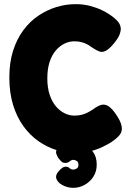

<svg xmlns="http://www.w3.org/2000/svg" viewBox="-20 -718 632 925"><path d="M341 19Q296 19 250.5 4.5Q205 -10 164.5 -38.5Q124 -67 92.5 -110.5Q61 -154 43 -212.5Q25 -271 25 -345Q25 -417 43 -473.5Q61 -530 92.5 -572.5Q124 -615 165 -642.5Q206 -670 251.5 -684Q297 -698 344 -698Q382 -698 414 -689.5Q446 -681 470 -669.5Q494 -658 508 -648Q531 -633 546.5 -616Q562 -599 562 -577Q561 -564 555.5 -550Q550 -536 539 -522Q519 -495 502 -481.5Q485 -468 471 -468Q461 -468 448.5 -474.5Q436 -481 418 -493Q409 -500 398 -505.5Q387 -511 372.5 -515Q358 -519 337 -519Q314 -519 291 -508Q268 -497 249 -475Q230 -453 219 -419.5Q208 -386 208 -340Q208 -295 219.5 -261Q231 -227 250 -205Q269 -183 292 -172Q315 -161 337 -161Q358 -161 373.5 -165Q389 -169 402.5 -176Q416 -183 428 -191Q441 -201 454 -207.5Q467 -214 479 -214Q495 -214 511.5 -199.5Q528 -185 546 -156Q557 -139 562 -124.5Q567 -110 567 -98Q567 -78 551.5 -62Q536 -46 513 -31Q498 -22 473.5 -10Q449 2 416 10.5Q383 19 341 19ZM333 187Q305 187 279.5 173Q254 159 250 136Q250 121 261 109Q272 96 280 90.5Q288 85 296 85Q309 85 315 92Q321 99 335 99Q340 99 349 94Q358 89 358 76Q358 62 349 57Q340 52 334 52Q324 52 315.5 59.5Q307 67 294 67Q282 67 273.5 58Q265 49 260 42Q256 34 253 27.5Q250 21 250 15Q250 2 263.5 -9.5Q277 -21 296.5 -28Q316 -35 334 -35Q357 -35 383 -23Q409 -11 427.5 13Q446 37 446 75Q446 108 430 133Q414 158 388 172.5Q362 187 333 187Z"/></svg>

Font: Fredoka SemiCondensed
Style: Bold
Weight: 700
Width: 4
Designer: Ben Nathan
Foundry: Milena B. Brandão, Ben Nathan
Version: Version 2.001